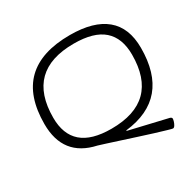

<svg xmlns="http://www.w3.org/2000/svg" viewBox="-180 -896 1238 1227"><g transform="rotate(-30 438.5 -282.5)"><path d="M757 141Q752 141 719.5 131.5Q687 122 638 107Q589 92 534 74Q479 56 427 39.5Q375 23 337 10.5Q299 -2 284 -6Q59 -55 59 -294Q59 -706 484 -706Q658 -706 747.5 -631.5Q837 -557 837 -408Q837 -37 492 2V6L773 72Q787 76 787 86Q787 93 783 106Q779 119 772 130Q765 141 757 141ZM416 -54Q766 -54 766 -399Q766 -522 695.5 -584Q625 -646 478 -646Q128 -646 128 -301Q128 -178 199 -116Q270 -54 416 -54Z"/></g></svg>

Font: Asap Expanded Expanded Light
Style: Italic
Weight: 300
Width: 7
Italic angle: -6°
Designer: Pablo Cosgaya
Foundry: Omnibus-Type
Version: Version 3.001; ttfautohint (v1.8.4.7-5d5b)